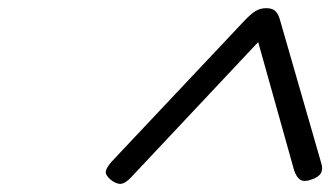

<svg xmlns="http://www.w3.org/2000/svg" viewBox="-20 -1055 808 470"><path d="M253 -659 578 -1004Q594 -1021 605.5 -1028Q617 -1035 632 -1035Q647 -1035 654.5 -1027.5Q662 -1020 666 -1004L766 -657Q771 -642 766 -632Q761 -622 744 -616Q726 -609 716 -614.5Q706 -620 700 -638L612 -952L301 -621Q287 -606 276 -605Q265 -604 251 -615Q238 -626 239 -635Q240 -644 253 -659Z"/></svg>

Font: Playwrite CO Light
Style: Regular
Weight: 300
Version: Version 1.002